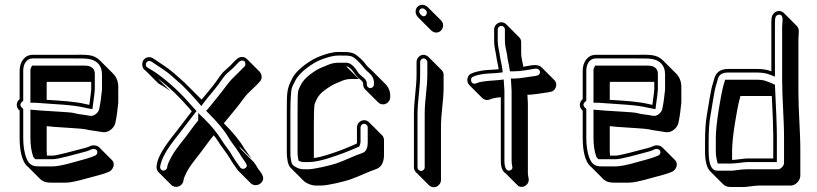

<svg xmlns="http://www.w3.org/2000/svg" viewBox="-20 -711 3412 802"><path d="M62 -249V-136C62 -87 70 -35 97 -14L150 39C166 51 177 52 199 52H254C274 52 305 45 347 33C374 25 410 18 436 6C452 -1 463 -27 448 -42L395 -95C386 -104 369 -107 355 -100C345 -95 329 -91 308 -86C296 -83 217 -61 201 -61H176C176 -68 175 -75 175 -83V-184L207 -181C244 -178 326 -174 337 -171C345 -169 354 -167 363 -166L384 -163C389 -162 397 -161 409 -159C434 -155 458 -178 462 -198C468 -227 471 -252 474 -282V-348C474 -371 466 -390 452 -404L399 -457C369 -487 341 -482 272 -482H116C83 -482 62 -452 62 -416V-297C46 -284 46 -262 62 -249ZM135 -61H134C133 -62 132 -63 132 -64ZM175 -294V-360C175 -364 175 -367 176 -369H361V-337C361 -332 358 -310 353 -273C348 -274 343 -275 339 -276C294 -287 239 -290 175 -294ZM376 -401C376 -409 375 -417 369 -424C359 -436 344 -437 330 -437H114L110 -429C106 -422 107 -417 107 -413V-282H126C212 -275 282 -274 335 -261C339 -260 345 -259 350 -258L366 -255L368 -271C373 -308 376 -329 376 -337ZM128 -46H201C223 -46 300 -68 312 -71C333 -76 350 -81 362 -87C369 -90 374 -89 379 -87C390 -83 389 -66 377 -61C353 -50 318 -42 290 -34C249 -22 218 -16 201 -16H146C124 -16 119 -17 106 -26C87 -42 77 -88 77 -136V-256L72 -261C58 -273 69 -284 77 -290V-416C77 -447 94 -467 116 -467H272C311 -467 337 -467 349 -465C385 -460 406 -437 406 -401V-336C403 -306 400 -282 394 -254C391 -241 373 -225 358 -227C345 -229 338 -230 334 -231L312 -234C304 -235 296 -237 288 -239C272 -243 192 -246 155 -249L107 -253V-136C107 -105 111 -78 119 -56C123 -49 124 -50 128 -46Z M991 -473C983 -473 975 -470 969 -464L959 -455C945 -439 932 -427 922 -419C905 -405 897 -390 881 -368C867 -348 838 -315 822 -295L804 -313L751 -366C738 -378 723 -391 707 -405C687 -423 649 -448 620 -467C612 -472 604 -474 595 -471C569 -464 568 -427 588 -416L641 -363C657 -353 671 -346 692 -330L639 -383C687 -347 731 -305 770 -259C775 -253 779 -248 781 -246C764 -224 731 -180 712 -156C665 -98 640 -55 636 -28L634 -18C633 -8 636 2 642 8L695 61C712 78 742 68 746 45L748 35C749 31 753 21 762 4C771 -13 788 -36 812 -66C828 -86 857 -128 873 -146C881 -136 889 -125 896 -113C904 -100 921 -79 928 -68L938 -53C944 -44 950 -32 957 -23L971 -3C972 -2 973 0 974 1L1027 54C1044 71 1074 61 1079 38C1082 22 1065 3 1059 -5C1052 -15 1048 -24 1040 -34L987 -87L978 -101L1031 -48C1023 -60 1008 -80 999 -93C982 -123 954 -157 915 -196C922 -204 940 -226 970 -263C981 -276 1005 -312 1018 -323C1028 -332 1044 -349 1055 -359L1064 -369C1070 -374 1073 -381 1073 -390C1073 -399 1069 -407 1064 -412L1011 -465C1006 -470 999 -473 991 -473ZM993 -458C1001 -458 1005 -453 1005 -443C1005 -437 1004 -435 1001 -433L991 -423C979 -412 964 -395 955 -387C939 -373 915 -338 905 -326C875 -289 858 -267 851 -259L841 -248L851 -238C889 -200 917 -167 933 -139C941 -125 957 -104 965 -93L975 -78C982 -69 985 -61 994 -49C1002 -38 1012 -23 1011 -18C1009 -7 992 0 983 -12L969 -32C963 -39 957 -51 950 -61L941 -76C933 -88 916 -109 909 -121C887 -156 866 -182 834 -214L808 -239V-208C792 -190 762 -146 747 -128C723 -98 706 -75 696 -56C686 -38 682 -28 680 -21L678 -11C676 1 659 7 651 -5C649 -8 649 -11 649 -16C656 -50 672 -82 724 -147C743 -171 776 -215 793 -237L801 -247L792 -257C791 -258 786 -263 781 -269C741 -316 697 -358 648 -395C626 -412 612 -419 596 -429C580 -438 594 -465 612 -454C641 -435 679 -411 697 -394C713 -380 729 -366 741 -355C765 -331 786 -309 809 -282L821 -268L832 -283C846 -302 877 -337 893 -359C910 -382 917 -395 931 -407C941 -415 957 -429 970 -444L979 -453C982 -456 988 -458 993 -458Z M1501 -209C1485 -209 1471 -195 1471 -179V-117C1471 -115 1471 -113 1470 -111C1421 -90 1404 -82 1344 -63C1325 -57 1307 -53 1291 -51V-193C1291 -236 1292 -264 1294 -276C1308 -312 1318 -324 1364 -353C1372 -358 1383 -363 1394 -367C1411 -374 1421 -381 1449 -381H1479L1426 -434C1441 -434 1458 -409 1464 -400C1471 -391 1479 -383 1489 -375C1494 -372 1494 -369 1497 -364V-358C1497 -350 1500 -343 1506 -337L1559 -284C1565 -278 1572 -275 1580 -275C1596 -275 1610 -289 1610 -305V-312C1610 -330 1603 -347 1589 -361L1536 -414C1527 -423 1515 -432 1508 -442C1500 -454 1487 -466 1476 -475C1456 -493 1442 -494 1396 -494C1365 -494 1342 -485 1319 -477C1282 -464 1219 -423 1199 -380C1179 -340 1178 -330 1178 -246V-75C1178 -54 1181 -23 1194 -10L1247 43C1259 55 1281 64 1300 64H1322C1349 64 1419 47 1442 39C1482 25 1514 8 1552 -5C1573 -13 1584 -33 1584 -64V-126C1584 -134 1581 -141 1575 -147L1522 -200C1516 -206 1509 -209 1501 -209ZM1501 -194C1509 -194 1516 -187 1516 -179V-117C1516 -89 1507 -77 1494 -72C1455 -59 1422 -41 1384 -28C1363 -21 1292 -4 1269 -4H1247C1226 -4 1202 -19 1199 -28C1194 -44 1193 -60 1193 -75V-246C1193 -296 1196 -330 1198 -339C1201 -351 1206 -360 1213 -373C1230 -410 1290 -451 1324 -463C1347 -471 1368 -479 1396 -479C1443 -479 1449 -479 1466 -464C1478 -454 1489 -442 1496 -433C1502 -425 1510 -416 1520 -408C1536 -394 1542 -381 1542 -365V-358C1542 -350 1535 -343 1527 -343C1519 -343 1512 -350 1512 -358V-368C1509 -372 1509 -379 1498 -387C1487 -396 1479 -403 1476 -408C1468 -420 1451 -449 1426 -449H1396C1366 -449 1350 -440 1336 -434C1323 -429 1313 -425 1303 -419C1256 -389 1241 -372 1226 -333C1223 -317 1223 -291 1223 -246V-75C1223 -59 1225 -51 1227 -40C1232 -37 1242 -34 1247 -34H1269C1292 -34 1319 -40 1349 -49C1411 -69 1430 -77 1481 -99C1483 -104 1486 -114 1486 -117V-179C1486 -187 1493 -194 1501 -194Z M1716 -662C1716 -654 1720 -645 1727 -638L1780 -585C1786 -579 1794 -575 1802 -575C1819 -575 1831 -589 1831 -606C1831 -614 1827 -621 1821 -627L1768 -680C1762 -686 1753 -691 1745 -691C1728 -691 1716 -679 1716 -662ZM1720 -452V-399C1720 -348 1709 -288 1709 -234V-12C1709 -4 1712 3 1718 9L1771 62C1777 68 1784 71 1792 71C1808 71 1822 57 1822 41V-182C1822 -239 1833 -289 1833 -346V-399C1833 -407 1829 -414 1824 -419L1771 -472C1765 -478 1757 -482 1749 -482C1733 -482 1720 -468 1720 -452ZM1735 -452C1735 -460 1742 -467 1749 -467C1757 -467 1765 -459 1765 -452V-399C1765 -344 1754 -294 1754 -235V-12C1754 -4 1747 3 1739 3C1731 3 1724 -4 1724 -12V-234C1724 -286 1735 -346 1735 -399ZM1731 -662C1731 -671 1736 -676 1745 -676C1753 -676 1763 -666 1763 -659C1763 -649 1757 -643 1749 -643C1743 -643 1731 -655 1731 -662Z M2074 -618C2058 -618 2044 -604 2044 -588V-539C2044 -515 2051 -493 2054 -470C2056 -454 2060 -443 2063 -422C2056 -421 2042 -420 2021 -419C2000 -418 1980 -414 1962 -409L1952 -405C1944 -402 1938 -398 1935 -390C1929 -377 1933 -363 1941 -355L1994 -302C2002 -294 2013 -291 2025 -295L2035 -299C2046 -302 2058 -304 2072 -305V-40C2072 -13 2078 5 2092 13L2145 66C2162 75 2178 66 2185 54C2193 40 2185 27 2185 13V-279L2183 -315C2208 -315 2242 -322 2267 -325L2277 -327C2285 -328 2292 -331 2297 -338C2307 -352 2305 -367 2295 -377L2242 -430C2225 -447 2191 -436 2166 -432C2165 -443 2157 -469 2157 -486V-535C2157 -543 2154 -550 2148 -556L2095 -609C2089 -615 2082 -618 2074 -618ZM2074 -603C2082 -603 2089 -596 2089 -588V-539C2089 -518 2097 -491 2098 -483C2100 -461 2105 -447 2108 -426L2110 -413H2123C2159 -413 2185 -420 2214 -424C2221 -425 2226 -424 2230 -421C2240 -413 2236 -397 2222 -395L2212 -393C2185 -390 2152 -383 2130 -383H2114L2117 -332V-40C2117 -18 2123 -13 2119 -6C2115 1 2107 4 2099 0C2094 -3 2087 -13 2087 -40V-332L2084 -379L2068 -377C2041 -374 2004 -374 1977 -366L1967 -362C1953 -358 1944 -371 1949 -384C1950 -387 1950 -388 1957 -391L1967 -395C1984 -400 2003 -403 2022 -404C2043 -405 2057 -406 2065 -407L2080 -409L2078 -424C2075 -446 2071 -458 2069 -472C2066 -497 2059 -518 2059 -539V-588C2059 -596 2066 -603 2074 -603Z M2414 -249V-136C2414 -87 2422 -35 2449 -14L2502 39C2518 51 2529 52 2551 52H2606C2626 52 2657 45 2699 33C2726 25 2762 18 2788 6C2804 -1 2815 -27 2800 -42L2747 -95C2738 -104 2721 -107 2707 -100C2697 -95 2681 -91 2660 -86C2648 -83 2569 -61 2553 -61H2528C2528 -68 2527 -75 2527 -83V-184L2559 -181C2596 -178 2678 -174 2689 -171C2697 -169 2706 -167 2715 -166L2736 -163C2741 -162 2749 -161 2761 -159C2786 -155 2810 -178 2814 -198C2820 -227 2823 -252 2826 -282V-348C2826 -371 2818 -390 2804 -404L2751 -457C2721 -487 2693 -482 2624 -482H2468C2435 -482 2414 -452 2414 -416V-297C2398 -284 2398 -262 2414 -249ZM2487 -61H2486C2485 -62 2484 -63 2484 -64ZM2527 -294V-360C2527 -364 2527 -367 2528 -369H2713V-337C2713 -332 2710 -310 2705 -273C2700 -274 2695 -275 2691 -276C2646 -287 2591 -290 2527 -294ZM2728 -401C2728 -409 2727 -417 2721 -424C2711 -436 2696 -437 2682 -437H2466L2462 -429C2458 -422 2459 -417 2459 -413V-282H2478C2564 -275 2634 -274 2687 -261C2691 -260 2697 -259 2702 -258L2718 -255L2720 -271C2725 -308 2728 -329 2728 -337ZM2480 -46H2553C2575 -46 2652 -68 2664 -71C2685 -76 2702 -81 2714 -87C2721 -90 2726 -89 2731 -87C2742 -83 2741 -66 2729 -61C2705 -50 2670 -42 2642 -34C2601 -22 2570 -16 2553 -16H2498C2476 -16 2471 -17 2458 -26C2439 -42 2429 -88 2429 -136V-256L2424 -261C2410 -273 2421 -284 2429 -290V-416C2429 -447 2446 -467 2468 -467H2624C2663 -467 2689 -467 2701 -465C2737 -460 2758 -437 2758 -401V-336C2755 -306 2752 -282 2746 -254C2743 -241 2725 -225 2710 -227C2697 -229 2690 -230 2686 -231L2664 -234C2656 -235 2648 -237 2640 -239C2624 -243 2544 -246 2507 -249L2459 -253V-136C2459 -105 2463 -78 2471 -56C2475 -49 2476 -50 2480 -46Z M3153 64H3284C3303 64 3323 43 3323 23V-84C3323 -163 3315 -246 3315 -328V-546C3315 -570 3322 -589 3308 -603L3255 -656C3245 -666 3229 -669 3215 -658C3200 -646 3202 -627 3202 -599V-413C3185 -420 3165 -423 3142 -423H3022C2992 -423 2973 -411 2965 -387C2963 -380 2961 -372 2958 -363C2949 -337 2942 -284 2933 -233C2927 -201 2925 -162 2925 -116V-79C2925 -37 2932 -10 2947 5L3000 58C3008 66 3018 70 3030 70H3089C3102 70 3131 64 3153 64ZM3204 -310C3208 -230 3210 -174 3210 -144V-49H3100C3087 -49 3053 -43 3038 -43V-80C3038 -108 3042 -147 3050 -197C3055 -227 3064 -282 3073 -310H3195ZM3100 -4C3076 -4 3046 2 3036 2H2977C2956 2 2940 -15 2940 -79V-116C2940 -162 2942 -199 2948 -230C2957 -281 2964 -335 2972 -358C2975 -368 2977 -377 2979 -383C2985 -400 2997 -408 3022 -408H3142C3164 -408 3181 -405 3196 -399L3217 -391V-599C3217 -630 3217 -640 3224 -646C3228 -649 3232 -650 3235 -650C3256 -648 3247 -620 3247 -599V-381C3247 -298 3255 -215 3255 -137V-30C3255 -18 3240 -4 3231 -4ZM3036 -28C3053 -28 3089 -34 3100 -34H3225V-144C3225 -178 3222 -259 3217 -357C3204 -364 3188 -369 3178 -373C3170 -376 3158 -378 3142 -378H3009L3006 -368C2996 -338 2987 -282 2982 -252C2974 -201 2970 -162 2970 -133V-77C2970 -64 2972 -52 2975 -39L2978 -28Z"/></svg>

Font: Squarish
Style: Shd
Weight: 400
Foundry: Cannot Into Space Fonts
Version: Version 0.272